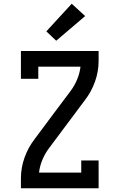

<svg xmlns="http://www.w3.org/2000/svg" viewBox="-20 -1008 640 1028"><path d="M92 0V-53Q92 -110 111.5 -164.5Q131 -219 166 -264L262 -393L358 -521Q379 -549 393 -582.5Q407 -616 411 -651H185V-586H92V-735H508V-682Q508 -625 488.5 -570.5Q469 -516 434 -471L242 -214Q221 -186 207 -152.5Q193 -119 189 -84H415V-149H508V0ZM281 -790 228 -840 364 -988 436 -922Z"/></svg>

Font: Iosevka Curly Slab MdEx
Style: Regular
Weight: 500
Width: 7
Monospace: yes
Designer: Belleve Invis
Foundry: Belleve Invis
Version: Version 11.1.0; ttfautohint (v1.8.3)